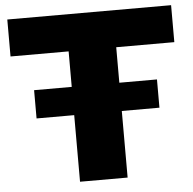

<svg xmlns="http://www.w3.org/2000/svg" viewBox="-52 -793 851 846"><g transform="rotate(-5 373.0 -370.0)"><path d="M268 0V-294.5H101.5V-419.5H268V-576.5H11V-740H735.5V-576.5H478.5V-419.5H645V-294.5H478.5V0Z"/></g></svg>

Font: Encode Sans Exp XBd
Style: Regular
Weight: 800
Width: 7
Designer: Multiple Designers
Foundry: Impallari Type
Version: Version 3.002; ttfautohint (v1.8.3) -l 8 -r 50 -G 200 -x 14 